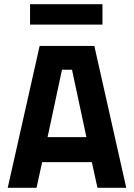

<svg xmlns="http://www.w3.org/2000/svg" viewBox="-20 -900 642 920"><path d="M420 -123 447 0H585L432 -680H170L17 0H155L182 -123ZM325 -566 394 -243H208L277 -566ZM124 -880V-782H471V-880Z"/></svg>

Font: Online Auction - Bold
Style: Bold
Weight: 500
Designer: Mohamed Mostafa, the designer of Online Auction
Foundry: Kief Type Foundry
Version: ""